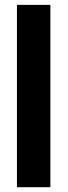

<svg xmlns="http://www.w3.org/2000/svg" viewBox="-20 -782 282 802"><path d="M190.4 0Q155.3 0 50.8 0Q50.8 -119.1 50.8 -476.6Q50.8 -547.9 50.8 -761.7Q85.9 -761.7 190.4 -761.7Q190.4 -571.3 190.4 0Z"/></svg>

Font: Noto Sans Hebrew DECATHLON 
Style: Bold
Weight: 400
Designer: Monotype Design Team
Version: Version 2.000;GOOG;noto-fonts:20170220:a8a215d2e889